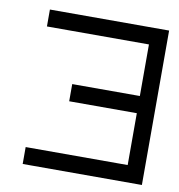

<svg xmlns="http://www.w3.org/2000/svg" viewBox="-67 -659 626 671"><g transform="rotate(10 246.0 -323.0)"><path d="M480 -597V-49H57V-109H419V-293H179V-354H419V-537H57V-597Z"/></g></svg>

Font: IBM 3270 Semi-Condensed
Style: Condensed
Weight: 400
Monospace: yes
Version: Version 2.3.1